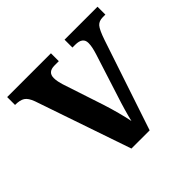

<svg xmlns="http://www.w3.org/2000/svg" viewBox="-137 -682 828 828"><g transform="rotate(-45 277.5 -268.0)"><path d="M75 -438Q64 -468 48.5 -478Q33 -488 3 -488V-536H270V-488H244Q203 -488 203 -452Q203 -440 205.5 -428.5Q208 -417 211 -407L273 -219Q284 -185 294 -147.5Q304 -110 309 -84Q314 -106 323.5 -139Q333 -172 343 -202L405 -396Q410 -412 413 -426Q416 -440 416 -453Q416 -488 370 -488H353V-536H554V-488H538Q515 -488 502.5 -474Q490 -460 474 -413L336 0H225Z"/></g></svg>

Font: Noto Serif Bengali SemiCondensed SemiBold
Style: Regular
Weight: 600
Width: 4
Designer: Juan Bruce, Universal Thirst, Indian Type Foundry and the Monotype Design Team.
Foundry: Monotype Imaging Inc.
Version: Version 2.003; ttfautohint (v1.8.4.7-5d5b)